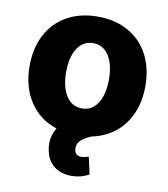

<svg xmlns="http://www.w3.org/2000/svg" viewBox="-82 -607 762 871"><g transform="rotate(10 299.0 -171.0)"><path d="M397.5 -264.6Q397.5 -309.1 386 -343.3Q374.5 -377.4 352.5 -396.2Q330.6 -415 299.8 -415Q252.4 -415 226.3 -374Q200.2 -333 200.2 -264.6Q200.2 -196.3 226.3 -155.3Q252.4 -114.3 299.8 -114.3Q330.6 -114.3 352.5 -133.1Q374.5 -151.9 386 -186Q397.5 -220.2 397.5 -264.6ZM185.5 104.5Q180.7 85 180.7 68.4Q180.7 29.3 201.7 -4.9Q121.1 -31.2 76.7 -99.4Q32.2 -167.5 32.2 -263.7Q32.2 -345.2 64.5 -407Q96.7 -468.8 157 -502.9Q217.3 -537.1 298.8 -537.1Q380.4 -537.1 440.7 -502.9Q501 -468.8 533.2 -407Q565.4 -345.2 565.4 -263.7Q565.4 -193.8 541.5 -138.2Q517.6 -82.5 472.4 -45.9Q427.2 -9.3 364.7 3.4Q333.5 16.6 317.6 31.5Q301.8 46.4 301.8 67.4Q301.8 84 310.1 93.3Q318.4 102.5 334 102.5Q342.8 102.5 356.2 99.1Q369.6 95.7 368.2 95.7L385.7 174.8Q348.6 195.3 305.7 195.3Q258.3 195.3 226.6 171.6Q194.8 147.9 185.5 104.5Z"/></g></svg>

Font: Pretendard ExtraBold
Style: Regular
Weight: 800
Designer: Base glyphs from Inter by Rasmus Andersson; Hangeul glyphs from Noto Sans CJK(Source Han Sans) by Jang Soo-young and Kan
Foundry: Kil Hyung-jin
Version: Version 1.309